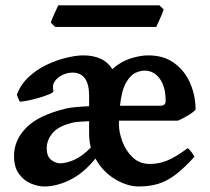

<svg xmlns="http://www.w3.org/2000/svg" viewBox="-20 -673 773 708"><path d="M143.1 14.6Q119.6 14.6 93.8 3.7Q67.9 -7.3 49.8 -32Q31.7 -56.6 31.7 -98.1Q31.7 -156.2 76.7 -202.1Q121.6 -248 222.7 -272.5Q235.8 -275.9 259.8 -278.1Q283.7 -280.3 308.6 -281.2V-319.8Q308.6 -405.3 246.6 -405.3Q229.5 -405.3 211.2 -397Q192.9 -388.7 182.1 -373.5Q171.4 -358.4 177.2 -337.4Q178.2 -332.5 161.6 -325.4Q145 -318.4 121.8 -311.8Q98.6 -305.2 78.4 -301.3Q58.1 -297.4 52.2 -298.8L42 -323.7Q56.6 -362.3 86.7 -389.9Q116.7 -417.5 153.6 -434.8Q190.4 -452.1 226.1 -460.4Q261.7 -468.8 287.1 -468.8Q323.2 -468.8 350.3 -456.8Q377.4 -444.8 394 -418Q425.8 -446.3 461.7 -457.5Q497.6 -468.8 526.9 -468.8Q584.5 -468.8 623.3 -439.9Q662.1 -411.1 681.6 -365.5Q701.2 -319.8 701.2 -268.6Q691.9 -258.3 671.6 -246.3Q651.4 -234.4 635.7 -228H418.9Q418.9 -225.1 418.7 -221.7Q418.5 -218.3 418.5 -215.3Q418.5 -185.1 431.4 -150.6Q444.3 -116.2 469.7 -92.3Q495.1 -68.4 533.2 -68.4Q564 -68.4 595 -80.3Q626 -92.3 671.9 -126.5Q678.2 -123 686.8 -111.1Q695.3 -99.1 697.3 -95.2Q658.2 -52.2 626.5 -28.3Q594.7 -4.4 562.7 5.1Q530.8 14.6 491.2 14.6Q449.2 14.6 404.1 -12.5Q358.9 -39.6 332 -88.4Q287.6 -33.7 238 -9.5Q188.5 14.6 143.1 14.6ZM201.2 -70.8Q224.1 -70.8 253.4 -83.5Q282.7 -96.2 314.9 -128.9Q308.6 -153.8 308.6 -180.7V-226.1Q292 -225.6 276.6 -224.4Q261.2 -223.1 254.9 -222.2Q197.8 -210 175 -183.6Q152.3 -157.2 152.3 -126.5Q152.3 -95.7 168.9 -83.3Q185.5 -70.8 201.2 -70.8ZM422.4 -283.2H572.3Q590.8 -283.2 590.8 -300.8Q590.8 -353 569.1 -382.8Q547.4 -412.6 512.7 -412.6Q497.6 -412.6 479 -404.1Q460.4 -395.5 444.6 -367.9Q428.7 -340.3 422.4 -283.2ZM583.5 -638.2Q581.5 -630.9 575.9 -617.7Q570.3 -604.5 564.5 -591.8Q558.6 -579.1 556.2 -573.7H183.1L167.5 -589.4Q168.9 -596.2 174.6 -609.1Q180.2 -622.1 186 -634.5Q191.9 -647 194.8 -653.3H567.9Z"/></svg>

Font: Gentium Plus
Style: Bold
Weight: 700
Designer: Victor Gaultney, Annie Olsen, Iska Routamaa, Becca Hirsbrunner
Foundry: SIL International
Version: Version 6.101